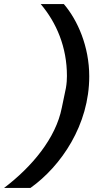

<svg xmlns="http://www.w3.org/2000/svg" viewBox="-132 -780 498 938"><path d="M304 -407C304 -553 247 -682 180 -760H67C144 -669 195 -550 195 -409C195 -392 194 -373 190 -350L170 -254C141 -105 24 35 -112 138H17C167 31 304 -170 304 -407Z"/></svg>

Font: Braiins Sans SemiBold
Style: Italic
Weight: 600
Italic angle: -11.31°
Designer: Mike Abbink, Paul van der Laan, Pieter van Rosmalen, Jiri Chlebus, Lubos Buracinsky
Foundry: Bold Monday, Sudetype
Version: Version 1.000;hotconv 1.0.109;makeotfexe 2.5.65596